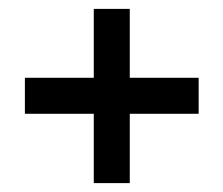

<svg xmlns="http://www.w3.org/2000/svg" viewBox="-20 -488 502 432"><path d="M427 -313H272V-468H191V-313H36V-232H191V-76H272V-232H427Z"/></svg>

Font: Lisu Bosa Black
Style: Regular
Weight: 900
Designer: David Morse, Annie Olsen, Victor Gaultney, Frank Grießhammer (Latin)
Foundry: SIL International
Version: Version 2.000